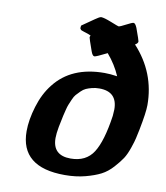

<svg xmlns="http://www.w3.org/2000/svg" viewBox="-82 -790 753 869"><g transform="rotate(10 294.0 -355.0)"><path d="M69.8 -154.8Q69.8 -206.5 88.9 -269.3Q107.9 -332 143.1 -376Q220.2 -475.1 372.1 -475.1Q397.9 -475.1 430.2 -470.2Q409.2 -520 370.1 -565.9Q320.3 -541 313 -541Q304.2 -541 296.9 -562Q276.9 -618.2 276.9 -622.1Q276.9 -625 279.8 -630.9Q272.9 -633.8 266.4 -636.5Q259.8 -639.2 255.4 -640.1Q251 -641.1 247.6 -642.6Q244.1 -644 242.2 -644.5Q240.2 -645 238 -646Q235.8 -647 235.4 -647Q234.9 -647 233.9 -647.9Q232.9 -648.9 232.4 -649.4Q231.9 -649.9 231 -651.4Q230 -652.8 229 -653.8Q228 -659.7 230 -668Q301.8 -718.8 308.1 -720.2Q310.1 -721.2 313 -721.2Q326.2 -721.2 360.6 -707.5Q395 -693.8 397 -693.8Q403.8 -693.8 429.4 -707.5Q455.1 -721.2 461.9 -721.2Q469.7 -721.2 478 -701.2Q498 -646 498 -642.1Q498 -633.3 484.9 -626Q587.9 -514.2 587.9 -365.2Q587.9 -332 571.8 -250Q565.9 -223.1 563 -209Q560.1 -194.8 549.1 -162.8Q538.1 -130.9 525.6 -111.8Q513.2 -92.8 489.5 -66.4Q465.8 -40 438 -25.6Q410.2 -11.2 367.7 0Q325.2 11.2 273.9 11.2Q69.8 11.2 69.8 -154.8ZM204.1 -147Q204.1 -66.9 287.1 -66.9Q357.9 -66.9 391.4 -119.4Q424.8 -171.9 441.9 -290Q443.8 -315.9 443.8 -319.8Q443.8 -401.9 360.8 -401.9Q342.8 -401.9 327.4 -397.9Q312 -394 300.5 -388.9Q289.1 -383.8 278.1 -372.8Q267.1 -361.8 260 -354Q252.9 -346.2 245.8 -329.6Q238.8 -313 235.4 -304.9Q231.9 -296.9 227.1 -277.3Q222.2 -257.8 220.7 -251Q219.2 -244.1 215.1 -223.6Q210.9 -203.1 210 -199.2Q204.1 -167 204.1 -147Z"/></g></svg>

Font: CMU Sans Serif
Style: BoldOblique
Weight: 700
Italic angle: -12°
Version: Version 0.7.0